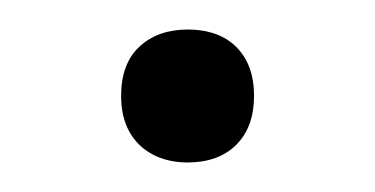

<svg xmlns="http://www.w3.org/2000/svg" viewBox="-20 -101 254 130"><path d="M107 9Q93.5 9 83.2 3.5Q73 -2 67.5 -12Q62 -22 62 -36Q62 -58 74.5 -69.5Q87 -81 107 -81Q121 -81 131 -75.8Q141 -70.5 146.5 -60.5Q152 -50.5 152 -36Q152 -15 140 -3Q128 9 107 9Z"/></svg>

Font: Commissioner Thin Thin
Style: Regular
Weight: 250
Version: Version 1.000